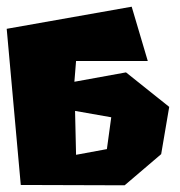

<svg xmlns="http://www.w3.org/2000/svg" viewBox="-24 -586 537 573"><path d="M200 -255 308 -236 295 -141 203 -124ZM-4 -500 38 -34 348 -33 457 -126 481 -267 352 -370 198 -342 203 -404H417L369 -566Z"/></svg>

Font: Super Mario
Style: Regular
Weight: 400
Version: Version 1.0